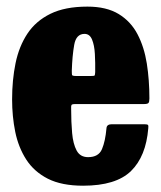

<svg xmlns="http://www.w3.org/2000/svg" viewBox="-20 -558 500 595"><path d="M17.5 -250Q17.5 -310 28.2 -362.2Q39 -414.5 65 -453.8Q91 -493 136.2 -515.2Q181.5 -537.5 251 -537.5Q310 -537.5 347.8 -514.5Q385.5 -491.5 406.2 -451.8Q427 -412 435 -361Q443 -310 443 -253Q443 -242 440 -238.8Q437 -235.5 425.5 -235.5H213Q203 -235.5 201.5 -232.5Q200 -229.5 200.5 -220.5Q200.5 -179.5 203.5 -145.8Q206.5 -112 217.5 -91.5Q228.5 -71 253 -71Q285.5 -71 296 -95.8Q306.5 -120.5 310 -161Q311 -173 326.5 -173H426.5Q436.5 -173 438.5 -170.8Q440.5 -168.5 439.5 -160.5Q432.5 -73.5 386 -28Q339.5 17.5 237.5 17.5Q171 17.5 128.2 -4.2Q85.5 -26 61.2 -63.8Q37 -101.5 27.2 -149.5Q17.5 -197.5 17.5 -250ZM216 -322.5H261.5Q272 -322.5 273.2 -324Q274.5 -325.5 275 -334.5Q275.5 -363.5 274 -390.8Q272.5 -418 265.2 -435.5Q258 -453 242 -453Q216 -453 210 -419.2Q204 -385.5 202.5 -339Q202.5 -329 203.2 -325.8Q204 -322.5 216 -322.5Z"/></svg>

Font: Besley* Condensed Heavy
Style: Regular
Weight: 800
Width: 3
Designer: Owen Earl
Foundry: indestructible type*
Version: Version 3.000; ttfautohint (v1.8.3)